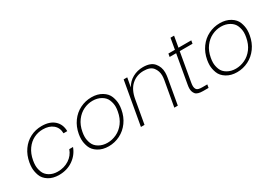

<svg xmlns="http://www.w3.org/2000/svg" viewBox="-7 -1382 2894 2092"><g transform="rotate(-30 1440.5 -336.5)"><path d="M102 -272Q117 -357 161.5 -420Q206 -483 271.5 -516.5Q337 -550 414 -550Q516 -550 572.5 -499Q629 -448 630 -362H583Q582 -432 534.5 -472Q487 -512 407 -512Q347 -512 293.5 -485.5Q240 -459 201 -404.5Q162 -350 148 -272Q142 -239 142 -211Q142 -171 158 -128Q174 -85 218 -58Q262 -31 322 -31Q402 -31 464 -71Q526 -111 551 -181H598Q567 -96 492 -44Q417 8 316 8Q239 8 185.5 -26Q132 -60 114 -111Q96 -162 96 -207Q96 -238 102 -272Z M941 8Q865 8 810 -26Q755 -60 736 -111Q717 -162 717 -209Q717 -239 723 -272Q738 -356 784 -419.5Q830 -483 897.5 -516.5Q965 -550 1041 -550Q1117 -550 1172 -516.5Q1227 -483 1246 -432.5Q1265 -382 1265 -335Q1265 -305 1259 -272Q1244 -187 1198 -123.5Q1152 -60 1084.5 -26Q1017 8 941 8ZM948 -32Q1007 -32 1063 -58.5Q1119 -85 1159.5 -139Q1200 -193 1214 -272Q1220 -303 1220 -330Q1220 -371 1202.5 -414.5Q1185 -458 1138.5 -484.5Q1092 -511 1033 -511Q974 -511 919 -484.5Q864 -458 823.5 -404Q783 -350 769 -272Q763 -240 763 -213Q763 -171 780 -128Q797 -85 843 -58.5Q889 -32 948 -32Z M1691 -554Q1788 -554 1831 -503Q1874 -452 1874 -382Q1874 -352 1868 -318L1812 0H1768L1824 -315Q1829 -344 1829 -369Q1829 -427 1795 -471Q1761 -515 1677 -515Q1589 -515 1526.5 -459Q1464 -403 1445 -293L1393 0H1348L1444 -543H1489L1468 -428Q1502 -489 1561.5 -521.5Q1621 -554 1691 -554Z M2127 -504 2064 -145Q2060 -122 2060 -105Q2060 -76 2074.5 -58Q2089 -40 2145 -40H2206L2199 0H2131Q2060 0 2037 -28Q2014 -56 2014 -97Q2014 -119 2019 -145L2082 -504H2000L2007 -543H2089L2113 -681H2158L2134 -543H2295L2288 -504Z M2556 8Q2480 8 2425 -26Q2370 -60 2351 -111Q2332 -162 2332 -209Q2332 -239 2338 -272Q2353 -356 2399 -419.5Q2445 -483 2512.5 -516.5Q2580 -550 2656 -550Q2732 -550 2787 -516.5Q2842 -483 2861 -432.5Q2880 -382 2880 -335Q2880 -305 2874 -272Q2859 -187 2813 -123.5Q2767 -60 2699.5 -26Q2632 8 2556 8ZM2563 -32Q2622 -32 2678 -58.5Q2734 -85 2774.5 -139Q2815 -193 2829 -272Q2835 -303 2835 -330Q2835 -371 2817.5 -414.5Q2800 -458 2753.5 -484.5Q2707 -511 2648 -511Q2589 -511 2534 -484.5Q2479 -458 2438.5 -404Q2398 -350 2384 -272Q2378 -240 2378 -213Q2378 -171 2395 -128Q2412 -85 2458 -58.5Q2504 -32 2563 -32Z"/></g></svg>

Font: Fz Poppins ExtLt
Style: Italic
Weight: 200
Italic angle: -10°
Designer: Ninad Kale (Devanagari), Jonny Pinhorn (Latin)
Foundry: Indian Type Foundry
Version: Vit hóa bi Vntype.Com & FontZin.Com